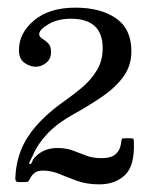

<svg xmlns="http://www.w3.org/2000/svg" viewBox="-20 -933 390 502"><path d="M330 -562.5Q332.5 -500 307 -475.5Q281.5 -451 239.5 -451Q207 -451 182 -460Q157 -469 135.5 -478Q114 -487 92 -487Q78.5 -487 70.8 -481.2Q63 -475.5 58.5 -466Q56.5 -462 54.8 -459.5Q53 -457 46 -457H28Q20 -457 20 -466Q22 -529 54.2 -577.2Q86.5 -625.5 149.5 -669.5Q171.5 -685 194.5 -704.2Q217.5 -723.5 233 -748.8Q248.5 -774 248.5 -807Q248.5 -884 165.5 -884Q131 -884 106.8 -869.8Q82.5 -855.5 82.5 -843.5Q82.5 -837 90.2 -832.2Q98 -827.5 105.8 -820Q113.5 -812.5 113.5 -797Q113.5 -778.5 100.5 -768.5Q87.5 -758.5 73.5 -758.5Q59 -758.5 44.2 -768.5Q29.5 -778.5 29.5 -802Q29.5 -846.5 69.2 -879.8Q109 -913 177 -913Q243 -913 283.2 -885.2Q323.5 -857.5 323.5 -799Q323.5 -762 303.5 -733.8Q283.5 -705.5 249.2 -681.8Q215 -658 172.5 -634.5Q130 -611 104.2 -583.8Q78.5 -556.5 66.5 -528Q62 -519 58.2 -511.5Q54.5 -504 58 -504Q62.5 -504 64.2 -510.2Q66 -516.5 73 -523.5Q95 -546 130 -546Q153 -546 170.5 -539.5Q188 -533 205.2 -526.2Q222.5 -519.5 245.5 -519.5Q271.5 -519.5 283.5 -531Q295.5 -542.5 297 -563Q298 -568.5 299 -570Q300 -571.5 306.5 -571.5H321.5Q327.5 -571.5 328.8 -569.8Q330 -568 330 -562.5Z"/></svg>

Font: Besley Medium
Style: Regular
Weight: 500
Designer: Owen Earl
Foundry: indestructible type*
Version: Version 2.001; ttfautohint (v1.8.3)